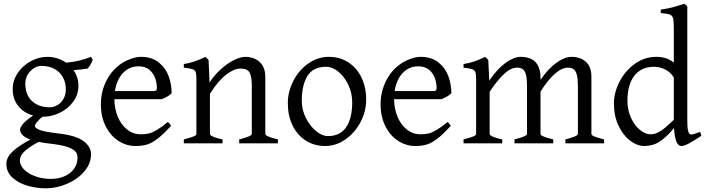

<svg xmlns="http://www.w3.org/2000/svg" viewBox="-20 -777 3830 1041"><path d="M210 -144Q189.5 -127 179.2 -113.5Q168.9 -100.1 168.9 -95.7Q168.9 -82.5 195.8 -72.3Q222.7 -62 293.9 -53.7Q391.6 -43 432.6 -12.2Q473.6 18.6 473.6 58.6Q473.6 109.9 437 152.6Q400.4 195.3 343.3 219.7Q286.1 244.1 228 244.1Q178.7 244.1 129.4 230Q80.1 215.8 47.4 186Q14.6 156.2 14.6 111.8Q14.6 92.3 24.7 73.5Q34.7 54.7 63.5 31.2Q92.3 7.8 145 -20.5Q88.9 -40.5 88.9 -74.7Q88.9 -85.4 104 -104.2Q119.1 -123 159.2 -150.9Q108.9 -164.6 78.9 -202.4Q48.8 -240.2 48.8 -293.9Q48.8 -340.3 75.7 -380.6Q102.5 -420.9 146.2 -444.8Q189.9 -468.8 236.8 -468.8Q265.1 -468.8 291.3 -460.4Q317.4 -452.1 338.4 -437Q383.3 -441.4 413.8 -449.5Q444.3 -457.5 473.1 -468.8L482.9 -454.1Q481.4 -450.7 477.1 -439.9Q472.7 -429.2 467.3 -420.9Q461.9 -412.6 455.1 -405.3Q415.5 -398.4 378.4 -397Q405.3 -358.4 405.3 -313Q405.3 -265.1 377.4 -226.3Q349.6 -187.5 304.7 -165.8Q259.8 -144 211.9 -144ZM117.2 -321.8Q117.2 -286.1 131.8 -257.6Q146.5 -229 176.5 -212.2Q206.5 -195.3 251 -195.3Q271 -195.3 291 -206.8Q311 -218.3 324 -240.5Q336.9 -262.7 336.9 -293Q336.9 -328.1 321.5 -357.2Q306.2 -386.2 275.9 -403.1Q245.6 -419.9 203.1 -419.9Q185.5 -419.9 165.5 -408.2Q145.5 -396.5 131.3 -374.3Q117.2 -352.1 117.2 -321.8ZM87.9 92.8Q87.9 119.6 111.1 142.6Q134.3 165.5 172.6 179.2Q210.9 192.9 254.9 192.9Q297.9 192.9 331.1 178Q364.3 163.1 382.3 136.7Q400.4 110.4 400.4 76.7Q400.4 57.1 387.7 43.2Q375 29.3 342.5 18.8Q310.1 8.3 252.9 2Q218.8 -1.5 189.5 -7.8Q146 15.6 123.8 34.2Q101.6 52.7 94.7 66.2Q87.9 79.6 87.9 92.8Z M600.1 -239.3Q600.6 -188 618.4 -144.5Q636.2 -101.1 668.9 -75Q701.7 -48.8 744.6 -48.8Q768.1 -48.8 786.6 -53.2Q805.2 -57.6 829.8 -72Q854.5 -86.4 889.6 -115.2Q898.4 -110.4 907.7 -95.2Q864.7 -47.9 834.2 -24.7Q803.7 -1.5 777.3 6.6Q751 14.6 714.8 14.6Q664.6 14.6 621.3 -13.7Q578.1 -42 552.5 -93.5Q526.9 -145 526.9 -211.9Q526.9 -278.3 555.7 -336.9Q584.5 -395.5 634.8 -430.2Q657.7 -446.3 688.2 -457.5Q718.8 -468.8 743.7 -468.8Q803.2 -468.8 840.8 -438.5Q878.4 -408.2 894.5 -363.5Q910.6 -318.8 910.6 -272Q895 -254.4 856.9 -239.3ZM812 -283.2Q822.8 -283.2 826.7 -286.9Q830.6 -290.5 830.6 -300.8Q830.6 -323.7 822.3 -350.3Q814 -377 791.5 -397.2Q769 -417.5 730 -417.5Q696.8 -417.5 670.2 -400.6Q643.6 -383.8 626.2 -353.3Q608.9 -322.8 603 -283.2Z M1276.9 -21Q1312.5 -30.3 1328.9 -37.4Q1345.2 -44.4 1345.2 -50.8V-309.1Q1345.2 -348.6 1339.1 -369.1Q1333 -389.6 1319.8 -397.5Q1306.6 -405.3 1282.7 -405.3Q1249 -405.3 1205.6 -371.8Q1162.1 -338.4 1118.2 -268.1V-50.8Q1118.2 -43.5 1136.5 -35.6Q1154.8 -27.8 1186.5 -21V0H976.6V-21Q1013.2 -30.8 1029.1 -37.1Q1044.9 -43.5 1044.9 -50.8V-347.2Q1044.9 -375 1041.3 -385.7Q1037.6 -396.5 1024.4 -401.4Q1011.2 -406.2 976.6 -410.2V-429.7Q1033.2 -438.5 1093.8 -468.8L1110.8 -451.7L1116.2 -330.1Q1143.6 -371.6 1179.2 -403.3Q1214.8 -435.1 1249.8 -451.9Q1284.7 -468.8 1310.5 -468.8Q1339.8 -468.8 1364.3 -457Q1388.7 -445.3 1403.6 -421.1Q1418.5 -397 1418.5 -361.8V-50.8Q1418.5 -43.9 1433.6 -37.4Q1448.7 -30.8 1486.8 -21V0H1276.9Z M1540.5 -216.8Q1540.5 -280.8 1570.8 -339.1Q1601.1 -397.5 1652.1 -433.1Q1703.1 -468.8 1762.7 -468.8Q1822.8 -468.8 1868.9 -438.7Q1915 -408.7 1940.2 -356Q1965.3 -303.2 1965.3 -236.8Q1965.3 -172.9 1934.6 -114.7Q1903.8 -56.6 1852.8 -21Q1801.8 14.6 1743.7 14.6Q1683.1 14.6 1637 -15.4Q1590.8 -45.4 1565.7 -97.9Q1540.5 -150.4 1540.5 -216.8ZM1616.2 -231Q1616.2 -181.6 1638.4 -137.5Q1660.6 -93.3 1693.8 -66.2Q1727.1 -39.1 1757.3 -39.1Q1824.2 -39.1 1856.9 -87.4Q1889.6 -135.7 1889.6 -222.2Q1889.6 -272 1868.7 -316.7Q1847.7 -361.3 1814.7 -388.2Q1781.7 -415 1748.5 -415Q1678.2 -415 1647.2 -365.5Q1616.2 -315.9 1616.2 -231Z M2116.7 -239.3Q2117.2 -188 2135 -144.5Q2152.8 -101.1 2185.5 -75Q2218.3 -48.8 2261.2 -48.8Q2284.7 -48.8 2303.2 -53.2Q2321.8 -57.6 2346.4 -72Q2371.1 -86.4 2406.2 -115.2Q2415 -110.4 2424.3 -95.2Q2381.3 -47.9 2350.8 -24.7Q2320.3 -1.5 2293.9 6.6Q2267.6 14.6 2231.4 14.6Q2181.2 14.6 2137.9 -13.7Q2094.7 -42 2069.1 -93.5Q2043.5 -145 2043.5 -211.9Q2043.5 -278.3 2072.3 -336.9Q2101.1 -395.5 2151.4 -430.2Q2174.3 -446.3 2204.8 -457.5Q2235.4 -468.8 2260.3 -468.8Q2319.8 -468.8 2357.4 -438.5Q2395 -408.2 2411.1 -363.5Q2427.2 -318.8 2427.2 -272Q2411.6 -254.4 2373.5 -239.3ZM2328.6 -283.2Q2339.4 -283.2 2343.3 -286.9Q2347.2 -290.5 2347.2 -300.8Q2347.2 -323.7 2338.9 -350.3Q2330.6 -377 2308.1 -397.2Q2285.6 -417.5 2246.6 -417.5Q2213.4 -417.5 2186.8 -400.6Q2160.2 -383.8 2142.8 -353.3Q2125.5 -322.8 2119.6 -283.2Z M3045.4 -21Q3081.1 -30.3 3097.2 -37.4Q3113.3 -44.4 3113.3 -50.8V-309.1Q3113.3 -349.1 3107.7 -370.8Q3102.1 -392.6 3090.3 -401.4Q3078.6 -410.2 3058.1 -410.2Q3025.9 -410.2 2986.8 -375.5Q2947.8 -340.8 2910.6 -279.8V-50.8Q2910.6 -43.9 2926 -37.4Q2941.4 -30.8 2979.5 -21V0H2769.5V-21Q2805.2 -30.3 2821.3 -37.4Q2837.4 -44.4 2837.4 -50.8V-309.1Q2837.4 -349.1 2832 -370.8Q2826.7 -392.6 2814.9 -401.4Q2803.2 -410.2 2782.2 -410.2Q2750.5 -410.2 2714.4 -377.2Q2678.2 -344.2 2634.8 -279.8V-50.8Q2634.8 -43.5 2653.1 -35.6Q2671.4 -27.8 2703.1 -21V0H2493.2V-21Q2529.8 -30.8 2545.7 -37.1Q2561.5 -43.5 2561.5 -50.8V-347.2Q2561.5 -374.5 2557.4 -385.7Q2553.2 -397 2540.3 -401.6Q2527.3 -406.2 2493.2 -410.2V-429.7Q2526.9 -435.1 2553 -444.3Q2579.1 -453.6 2610.4 -468.8L2627.4 -451.7L2632.8 -339.8Q2674.8 -402.3 2720.2 -435.5Q2765.6 -468.8 2802.2 -468.8Q2910.6 -468.8 2910.6 -354V-343.8Q2950.7 -403.3 2995.8 -436Q3041 -468.8 3078.1 -468.8Q3127 -468.8 3156.7 -441.7Q3186.5 -414.6 3186.5 -361.8V-50.8Q3186.5 -43.9 3201.9 -37.4Q3217.3 -30.8 3255.4 -21V0H3045.4Z M3634.3 -82.5Q3593.3 -33.2 3556.6 -9.3Q3520 14.6 3472.7 14.6Q3435.1 14.6 3397 -13.9Q3358.9 -42.5 3333.7 -95.2Q3308.6 -147.9 3308.6 -216.8Q3308.6 -274.4 3338.4 -333Q3368.2 -391.6 3420.9 -430.2Q3473.6 -468.8 3538.6 -468.8Q3564.5 -468.8 3586.7 -462.4Q3608.9 -456.1 3633.3 -438V-622.1Q3633.3 -661.6 3629.6 -676.8Q3626 -691.9 3612.3 -697.8Q3598.6 -703.6 3562.5 -706.1V-725.1Q3597.2 -729.5 3624.5 -736.8Q3651.9 -744.1 3691.4 -756.8L3706.5 -742.2V-124Q3706.5 -91.3 3709.2 -75.2Q3711.9 -59.1 3717.8 -51.8Q3720.7 -47.9 3728 -47.9Q3740.2 -47.9 3776.4 -62L3782.7 -41Q3737.8 -10.7 3712.9 2Q3688 14.6 3674.3 14.6Q3657.7 14.6 3647.7 -8.3Q3637.7 -31.2 3634.3 -82.5ZM3523.4 -415Q3481.4 -415 3449.5 -394.5Q3417.5 -374 3399.7 -332.8Q3381.8 -291.5 3381.8 -231.9Q3381.8 -179.7 3401.4 -137.7Q3420.9 -95.7 3450.2 -72.3Q3479.5 -48.8 3507.3 -48.8Q3528.3 -48.8 3549.1 -59.6Q3569.8 -70.3 3588.4 -86.2Q3606.9 -102.1 3633.3 -127.4V-356.4Q3617.2 -384.3 3587.9 -399.7Q3558.6 -415 3523.4 -415Z"/></svg>

Font: David Libre
Style: Regular
Weight: 400
Version: Version 1.000